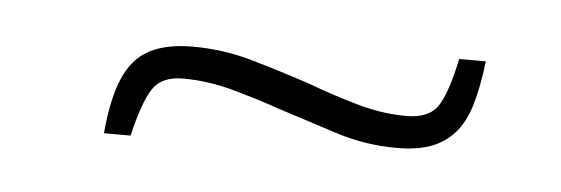

<svg xmlns="http://www.w3.org/2000/svg" viewBox="-25 -399 567 194"><g transform="rotate(5 258.0 -302.0)"><path d="M84 -249Q87 -284 96 -305Q105 -326 122 -335Q139 -344 166 -344Q197 -344 226.5 -335.5Q256 -327 286 -317Q310 -308 336 -300.5Q362 -293 387 -293Q410 -293 419 -307Q428 -321 435 -355H462Q459 -329 453.5 -310.5Q448 -292 438 -281Q428 -270 414 -265Q400 -260 380 -260Q348 -260 318.5 -269.5Q289 -279 258 -289Q235 -297 209.5 -304Q184 -311 159 -311Q137 -311 128 -297Q119 -283 111 -249Z"/></g></svg>

Font: Saira SemiExpanded Thin
Style: Italic
Weight: 250
Width: 6
Italic angle: -12°
Designer: Hector Gatti with collaboration of the Omnibus-Type team
Foundry: Omnibus-Type
Version: Version 1.101